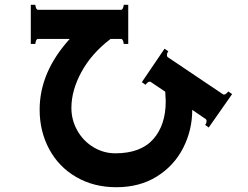

<svg xmlns="http://www.w3.org/2000/svg" viewBox="-20 -760 1040 804"><path d="M952 -366 854 -226 839 -237Q842 -240 843.5 -244.5Q845 -249 845 -254Q845 -258 842 -261L785 -300Q785 -215 747 -140.5Q709 -66 637 -21Q565 24 467 24Q373 24 299.5 -18.5Q226 -61 186 -135.5Q146 -210 146 -301Q146 -458 272 -597H139Q134 -597 131 -589.5Q128 -582 128 -576H109V-740H128Q128 -734 131 -726.5Q134 -719 139 -719H487Q492 -719 495 -726.5Q498 -734 498 -740H517V-576H498Q498 -582 495 -589.5Q492 -597 487 -597H443Q364 -537 321.5 -459.5Q279 -382 279 -308Q279 -257 304 -213Q329 -169 371.5 -143.5Q414 -118 463 -118Q569 -118 621.5 -177Q674 -236 674 -336Q674 -348 672 -376L611 -417Q610 -418 607 -418Q602 -418 597 -413.5Q592 -409 589 -405L574 -416L669 -556L685 -545Q682 -542 680.5 -537.5Q679 -533 679 -528Q679 -524 682 -521L914 -365Q915 -364 918 -364Q923 -364 928 -368.5Q933 -373 936 -377Z"/></svg>

Font: Aoboshi One
Style: Regular
Weight: 400
Designer: IKIMOJI
Foundry: Natsumi Matsuba
Version: Version 1.000; ttfautohint (v1.8.3)